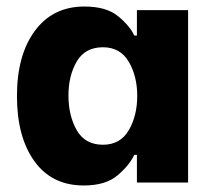

<svg xmlns="http://www.w3.org/2000/svg" viewBox="-20 -560 656 589"><path d="M32 -265Q32 -391 87 -465.5Q142 -540 239 -540Q306 -540 342 -510.5Q378 -481 392 -451H400V-529H557V0H400V-85H392Q377 -53 340.5 -22Q304 9 237 9Q139 9 85.5 -65.5Q32 -140 32 -265ZM401 -266Q401 -326 375 -370.5Q349 -415 296 -415Q241 -415 215.5 -371.5Q190 -328 190 -267Q190 -205 215.5 -160.5Q241 -116 296 -116Q349 -116 375 -160.5Q401 -205 401 -266Z"/></svg>

Font: Be Vietnam ExtraBold
Style: Regular
Weight: 800
Designer: Gabriel Lam
Foundry: TypeRant
Version: Version 4.000